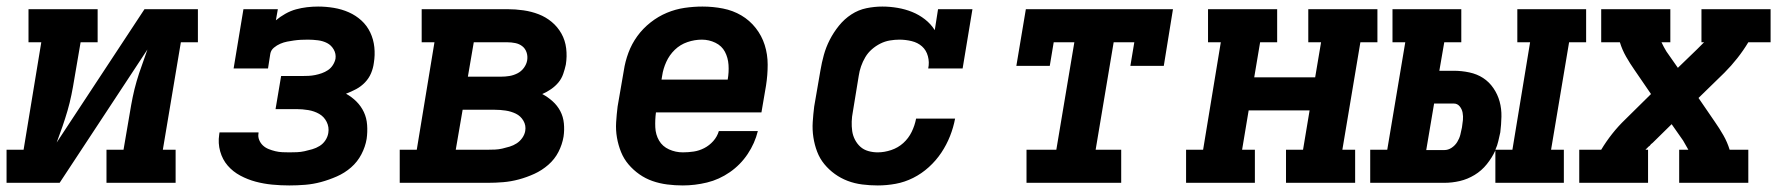

<svg xmlns="http://www.w3.org/2000/svg" viewBox="-24 -558 5444 586"><path d="M-4 0V-101H48L102 -429H63V-530H274V-429H222L203 -318Q199 -293 194 -268.5Q189 -244 182 -220Q175 -196 166.5 -171.5Q158 -147 149 -123L417 -530H580V-429H528L473 -101H512V0H301V-101H353L372 -212Q376 -237 381 -261.5Q386 -286 393 -310Q400 -334 409 -358.5Q418 -383 426 -407L158 0Z M859 8Q833 8 807 5.5Q781 3 756.5 -3.5Q732 -10 709.5 -22Q687 -34 671 -52.5Q655 -71 648 -96Q641 -121 645 -147Q645 -149 645.5 -150.5Q646 -152 646 -154H765Q765 -153 765 -152.5Q765 -152 765 -151Q763 -141 767 -131Q771 -121 778.5 -114Q786 -107 796 -103Q806 -99 816.5 -96.5Q827 -94 837.5 -93.5Q848 -93 859 -93Q871 -93 882.5 -93.5Q894 -94 905.5 -96.5Q917 -99 929 -102.5Q941 -106 951.5 -112.5Q962 -119 969 -129.5Q976 -140 978 -152Q981 -170 973 -186Q965 -202 950 -210.5Q935 -219 917 -222Q899 -225 881 -225H817L834 -326H898Q908 -326 918 -326.5Q928 -327 938 -329Q948 -331 958 -334.5Q968 -338 977 -344Q986 -350 992 -359.5Q998 -369 1000 -379Q1002 -394 994.5 -407Q987 -420 974.5 -426.5Q962 -433 946.5 -435Q931 -437 916 -437Q905 -437 894.5 -436.5Q884 -436 873.5 -434.5Q863 -433 852.5 -431Q842 -429 831.5 -424.5Q821 -420 812 -412.5Q803 -405 801 -394L794 -349H689L719 -530H824L818 -496Q831 -507 847 -516Q863 -525 879.5 -529.5Q896 -534 913 -536Q930 -538 947 -538Q971 -538 995 -534Q1019 -530 1040.5 -520.5Q1062 -511 1079 -495.5Q1096 -480 1106 -459Q1116 -438 1118.5 -414Q1121 -390 1117 -366Q1115 -350 1108.5 -334.5Q1102 -319 1090 -306.5Q1078 -294 1063 -286Q1048 -278 1032 -272Q1050 -262 1064 -248Q1078 -234 1086.5 -216Q1095 -198 1096.5 -176.5Q1098 -155 1095 -134Q1091 -110 1079 -87Q1067 -64 1047.5 -47Q1028 -30 1004 -19.5Q980 -9 956 -2.5Q932 4 907.5 6Q883 8 859 8Z M1196 0V-101H1248L1302 -429H1263V-530H1524Q1549 -530 1573.5 -526.5Q1598 -523 1620 -514.5Q1642 -506 1660 -491Q1678 -476 1689.5 -455.5Q1701 -435 1704 -410.5Q1707 -386 1703 -361Q1700 -347 1695 -332.5Q1690 -318 1680.5 -306.5Q1671 -295 1658 -286Q1645 -277 1631 -271Q1648 -262 1662.5 -249Q1677 -236 1686 -219Q1695 -202 1697 -181.5Q1699 -161 1696 -141Q1692 -117 1680.5 -94.5Q1669 -72 1649.5 -55Q1630 -38 1607 -27.5Q1584 -17 1560 -10.5Q1536 -4 1512 -2Q1488 0 1464 0ZM1404 -324H1505Q1518 -324 1530.5 -326Q1543 -328 1555 -334Q1567 -340 1575 -351Q1583 -362 1585 -374Q1587 -387 1583 -398.5Q1579 -410 1570 -417Q1561 -424 1549 -426.5Q1537 -429 1524 -429H1422ZM1367 -101H1464Q1476 -101 1487 -101.5Q1498 -102 1509 -104.5Q1520 -107 1531.5 -110.5Q1543 -114 1553 -120.5Q1563 -127 1570 -137Q1577 -147 1579 -158Q1582 -175 1573.5 -189.5Q1565 -204 1550.5 -211Q1536 -218 1519.5 -220.5Q1503 -223 1486 -223H1388Z M2060 8Q2036 8 2012.5 5Q1989 2 1967.5 -5.5Q1946 -13 1927.5 -26Q1909 -39 1894.5 -56Q1880 -73 1871.5 -94Q1863 -115 1859 -138Q1855 -161 1856.5 -185Q1858 -209 1861 -233L1880 -343Q1884 -370 1894 -397Q1904 -424 1921 -447.5Q1938 -471 1961.5 -489.5Q1985 -508 2011.5 -519Q2038 -530 2065.5 -534Q2093 -538 2120 -538Q2152 -538 2182.5 -532Q2213 -526 2238.5 -511Q2264 -496 2282.5 -472.5Q2301 -449 2310 -420.5Q2319 -392 2319 -360.5Q2319 -329 2314 -297L2300 -215H1978Q1975 -192 1976 -169.5Q1977 -147 1987.5 -129Q1998 -111 2018 -102Q2038 -93 2060 -93Q2077 -93 2093.5 -95.5Q2110 -98 2125.5 -106Q2141 -114 2153 -127.5Q2165 -141 2170 -158H2289Q2280 -121 2258 -88Q2236 -55 2203.5 -32.5Q2171 -10 2134 -1Q2097 8 2060 8ZM1995 -315H2197Q2201 -338 2199.5 -360Q2198 -382 2188.5 -400Q2179 -418 2159.5 -427.5Q2140 -437 2118 -437Q2096 -437 2074 -429.5Q2052 -422 2035.5 -406Q2019 -390 2009.5 -369Q2000 -348 1997 -327Z M2655 8Q2631 8 2607.5 5Q2584 2 2563 -6Q2542 -14 2524 -27Q2506 -40 2492 -57Q2478 -74 2470 -95Q2462 -116 2458.5 -139Q2455 -162 2456.5 -185.5Q2458 -209 2461 -233L2480 -343Q2484 -367 2490.5 -390.5Q2497 -414 2508.5 -436.5Q2520 -459 2536.5 -479.5Q2553 -500 2574.5 -514Q2596 -528 2620.5 -533Q2645 -538 2669 -538Q2692 -538 2715.5 -534Q2739 -530 2760 -521.5Q2781 -513 2799 -499Q2817 -485 2829 -466L2839 -530H2944L2914 -349H2809Q2813 -368 2808 -386.5Q2803 -405 2790 -416.5Q2777 -428 2758.5 -432.5Q2740 -437 2721 -437Q2707 -437 2692 -434.5Q2677 -432 2663 -425Q2649 -418 2637 -407.5Q2625 -397 2617 -383.5Q2609 -370 2604 -355.5Q2599 -341 2597 -327L2579 -217Q2576 -202 2575.5 -187Q2575 -172 2577 -158Q2579 -144 2585.5 -131.5Q2592 -119 2602 -110Q2612 -101 2626 -97Q2640 -93 2655 -93Q2675 -93 2696 -100Q2717 -107 2733 -121.5Q2749 -136 2758.5 -155.5Q2768 -175 2772 -196H2891Q2886 -169 2875.5 -142.5Q2865 -116 2849 -92Q2833 -68 2811 -48Q2789 -28 2763 -15Q2737 -2 2709.5 3Q2682 8 2655 8Z M3109 0V-101H3200L3255 -429H3192L3180 -357H3078L3107 -530H3556L3528 -357H3426L3438 -429H3375L3320 -101H3398V0Z M3596 0V-101H3648L3702 -429H3663V-530H3874V-429H3822L3804 -322H3990L4008 -429H3969V-530H4180V-429H4128L4073 -101H4112V0H3901V-101H3953L3973 -221H3787L3767 -101H3806V0Z M4158 0V-101H4210L4265 -429H4226V-530H4436V-429H4384L4369 -342H4413Q4437 -342 4460.5 -337Q4484 -332 4502.5 -320Q4521 -308 4534 -289Q4547 -270 4553 -248Q4559 -226 4558.5 -202Q4558 -178 4555 -154Q4552 -141 4549 -127.5Q4546 -114 4540 -101H4592L4646 -429H4607V-530H4817V-429H4765L4710 -101H4749V0H4540V-99Q4530 -77 4514 -57Q4498 -37 4476.5 -24Q4455 -11 4431.5 -5.5Q4408 0 4384 0ZM4329 -100H4384Q4396 -100 4406.5 -107Q4417 -114 4423.5 -124.5Q4430 -135 4433 -146.5Q4436 -158 4438 -169Q4440 -181 4441 -192Q4442 -203 4440 -214Q4438 -225 4431 -233.5Q4424 -242 4413 -242H4353Z M4796 0V-101H4863Q4878 -126 4896.5 -149.5Q4915 -173 4937 -194L5015 -271L4965 -344Q4951 -364 4939 -385Q4927 -406 4920 -429H4863V-530H5074V-429H5047Q5050 -422 5054 -415Q5058 -408 5062 -401L5097 -351L5156 -408Q5158 -410 5160 -412Q5162 -414 5165 -417Q5167 -419 5167.5 -419.5Q5168 -420 5169 -421Q5170 -422 5171 -423Q5172 -424 5173 -425Q5174 -426 5175 -427Q5176 -428 5177 -429H5169V-530H5380V-429H5312Q5297 -404 5278.5 -380.5Q5260 -357 5239 -336L5160 -259L5210 -186Q5224 -166 5236 -145Q5248 -124 5255 -101H5312V0H5101V-101H5129Q5125 -108 5121 -115Q5117 -122 5113 -129L5078 -179L5020 -122Q5017 -120 5015 -118Q5013 -116 5011 -113Q5008 -111 5007.5 -110.5Q5007 -110 5006 -109Q5005 -108 5004 -107Q5003 -106 5002 -105Q5001 -104 5000 -103Q4999 -102 4998 -101H5006V0Z"/></svg>

Font: Iosevka Curly Slab ExObl
Style: Bold
Weight: 700
Width: 7
Italic angle: -9°
Monospace: yes
Designer: Belleve Invis
Foundry: Belleve Invis
Version: Version 11.0.0; ttfautohint (v1.8.3)